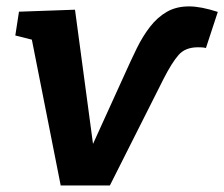

<svg xmlns="http://www.w3.org/2000/svg" viewBox="-20 -566 687 588"><path d="M647 -529.5 610.7 -419Q604.4 -420.6 598 -420.9Q591.5 -421.2 586.2 -421.2Q547.8 -421.2 527.3 -398.1Q506.8 -375 481.4 -325.4L316.5 2H165.9L75.1 -456.9L91.3 -441.1L26.9 -457.3L38.1 -530.2L209.7 -536.3L269.6 -90H248.8L361.7 -338.3Q380.1 -379.5 398.5 -417.2Q416.9 -454.9 439.5 -484Q462 -513.1 491 -529.8Q519.9 -546.4 559 -546.4Q595.1 -546.4 647 -529.5Z"/></svg>

Font: Bitter Thin
Style: Italic
Weight: 100
Italic angle: -9°
Designer: Sol Matas, and Bitter project Authors
Foundry: Sol Matas
Version: Version 2.002